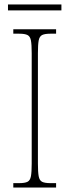

<svg xmlns="http://www.w3.org/2000/svg" viewBox="-20 -846 315 866"><path d="M40 0V-20H67Q92 -20 104 -26Q116 -32 119.5 -51Q123 -70 123 -108V-606Q123 -645 119.5 -663.5Q116 -682 104 -688Q92 -694 67 -694H40V-714H233V-694H207Q182 -694 170 -688Q158 -682 154.5 -663.5Q151 -645 151 -606V-108Q151 -70 154.5 -51Q158 -32 170 -26Q182 -20 207 -20H233V0ZM16 -799V-826H257V-799Z"/></svg>

Font: Noto Serif Khmer Condensed Thin
Style: Regular
Weight: 250
Width: 3
Designer: Danh Hong and the Monotype Design Team
Foundry: Monotype Imaging Inc.
Version: Version 2.004